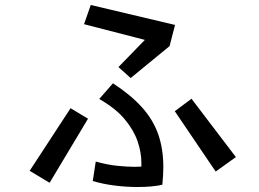

<svg xmlns="http://www.w3.org/2000/svg" viewBox="-20 -742 1040 770"><path d="M455 -473 561 -582 317 -645 344 -722 682 -642 660 -557 504 -429ZM364 -94Q411 -81 451 -77Q491 -73 519 -73Q527 -73 534.5 -73.5Q542 -74 547 -74V-89Q547 -131 531.5 -176Q516 -221 479.5 -264.5Q443 -308 378 -345L433 -408Q505 -361 549.5 -311.5Q594 -262 614.5 -203.5Q635 -145 635 -72Q635 -56 634 -38Q633 -20 631 -1Q591 8 531 8Q486 8 439 2Q392 -4 352 -16ZM681 -296 748 -346 926 -112 845 -54ZM263 -308 333 -266 179 -9 99 -57Z"/></svg>

Font: Stick
Style: Regular
Weight: 400
Designer: Fontworks Inc.
Foundry: Fontworks Inc.
Version: Version 1.100